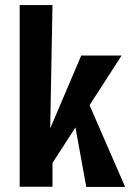

<svg xmlns="http://www.w3.org/2000/svg" viewBox="-20 -740 526 761"><path d="M58 0H188V-94L279 -235L322 1H476L335 -323L462 -520H302L179 -231L188 -720H58Z"/></svg>

Font: Pescante Normal
Style: Regular
Weight: 400
Designer: Ariel Martín Pérez
Foundry: Tunera Type Foundry
Version: Version 1.000;FEAKit 1.0